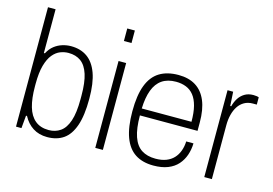

<svg xmlns="http://www.w3.org/2000/svg" viewBox="-96 -917 1596 1123"><g transform="rotate(15 702.5 -355.5)"><path d="M259 12Q209 12 172.5 -11.5Q136 -35 114 -77H108L101 0H68V-723H114V-458H120Q136 -488 158 -505Q180 -522 206 -530Q232 -538 258 -538Q316 -538 356.5 -509.5Q397 -481 418.5 -422Q440 -363 440 -268Q440 -166 418.5 -104.5Q397 -43 357 -15.5Q317 12 259 12ZM257 -30Q297 -30 327.5 -51Q358 -72 374.5 -121Q391 -170 391 -252V-275Q391 -354 375.5 -402.5Q360 -451 329.5 -473.5Q299 -496 254 -496Q229 -496 204.5 -486.5Q180 -477 159.5 -452.5Q139 -428 126.5 -384Q114 -340 114 -272V-256Q114 -183 128.5 -133Q143 -83 175 -56.5Q207 -30 257 -30Z M548 -647V-723H594V-647ZM548 0V-526H594V0Z M902 12Q836 12 791.5 -17Q747 -46 724.5 -107Q702 -168 702 -263Q702 -360 725 -420.5Q748 -481 794 -509.5Q840 -538 909 -538Q971 -538 1013.5 -511.5Q1056 -485 1078 -432.5Q1100 -380 1100 -302V-251H751Q751 -172 768 -123Q785 -74 819 -52Q853 -30 904 -30Q941 -30 968 -40.5Q995 -51 1013 -70Q1031 -89 1041 -116Q1051 -143 1052 -174H1096Q1095 -136 1083.5 -102.5Q1072 -69 1049 -43Q1026 -17 989.5 -2.5Q953 12 902 12ZM751 -293H1052Q1052 -349 1042 -387.5Q1032 -426 1013 -450Q994 -474 966.5 -485Q939 -496 905 -496Q854 -496 820.5 -473Q787 -450 770 -404.5Q753 -359 751 -293Z M1208 0V-526H1242L1247 -441H1253Q1260 -468 1273.5 -489.5Q1287 -511 1309 -524.5Q1331 -538 1362 -538Q1373 -538 1382 -536.5Q1391 -535 1395 -533V-489H1371Q1342 -489 1320 -476.5Q1298 -464 1283.5 -442Q1269 -420 1261.5 -390.5Q1254 -361 1254 -326V0Z"/></g></svg>

Font: Archivo SemiCondensed Thin
Style: Regular
Weight: 250
Width: 4
Designer: Hector Gatti
Foundry: Omnibus-Type
Version: Version 2.001